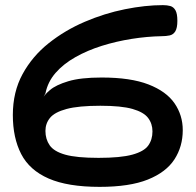

<svg xmlns="http://www.w3.org/2000/svg" viewBox="-20 -712 762 748"><path d="M368 16Q244 16 169.5 -16.5Q95 -49 62.5 -112Q30 -175 30 -264Q30 -354 68 -423.5Q106 -493 169.5 -543.5Q233 -594 310 -627Q387 -660 466.5 -676Q546 -692 615 -692Q631 -692 643.5 -688.5Q656 -685 663.5 -672Q671 -659 671 -631Q671 -603 663 -590Q655 -577 641 -574Q627 -571 610 -571Q553 -570 493 -560.5Q433 -551 377 -533.5Q321 -516 274 -489.5Q227 -463 196.5 -428Q166 -393 157 -348L146 -328Q152 -342 175 -361.5Q198 -381 246 -395.5Q294 -410 376 -410Q489 -410 558.5 -383Q628 -356 660 -309.5Q692 -263 692 -205Q692 -141 659.5 -91Q627 -41 556 -12.5Q485 16 368 16ZM364 -97Q450 -97 495.5 -109.5Q541 -122 557.5 -145Q574 -168 574 -200Q574 -230 557 -252.5Q540 -275 496.5 -287.5Q453 -300 371 -300Q286 -300 239.5 -287.5Q193 -275 175 -253Q157 -231 157 -202Q157 -170 173.5 -146Q190 -122 234 -109.5Q278 -97 364 -97Z"/></svg>

Font: Fredoka Expanded Medium
Style: Regular
Weight: 500
Width: 7
Designer: Ben Nathan
Foundry: Milena B. Brandão, Ben Nathan
Version: Version 2.001